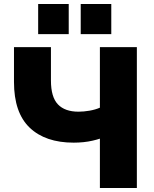

<svg xmlns="http://www.w3.org/2000/svg" viewBox="-20 -941 773 961"><path d="M480 0V-247Q465 -242 443.5 -237Q422 -232 398 -229.5Q374 -227 349 -227Q207 -227 128.5 -302Q50 -377 50 -531V-705H235V-538Q235 -455 270 -418.5Q305 -382 373 -382Q399 -382 428 -387Q457 -392 480 -402V-705H665V0ZM384 -770V-921H537V-770ZM171 -770V-921H324V-770Z"/></svg>

Font: Nunito Sans 11pt Black
Style: Regular
Weight: 900
Version: Version 3.101;gftools[0.9.27]